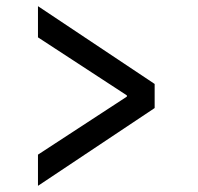

<svg xmlns="http://www.w3.org/2000/svg" viewBox="-20 -643 640 622"><path d="M103 -41V-142L391 -330V-334L103 -522V-623L481 -371V-293Z"/></svg>

Font: TypoPRO Source Code Pro
Style: Italic
Weight: 600
Italic angle: -11°
Monospace: yes
Designer: Paul D. Hunt, Teo Tuominen
Foundry: Adobe Systems Incorporated
Version: Version 1.030;PS 1.0;hotconv 1.0.84;makeotf.lib2.5.63406